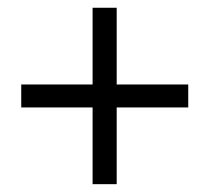

<svg xmlns="http://www.w3.org/2000/svg" viewBox="-20 -575 535 490"><path d="M216.3 -105V-300.8H34.2V-359.4H216.3V-555.2H277.8V-359.4H460.4V-300.8H277.8V-105Z"/></svg>

Font: Varta Light
Style: Regular
Weight: 400
Version: Version 1.004